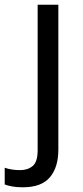

<svg xmlns="http://www.w3.org/2000/svg" viewBox="-75 -556 353 816"><path d="M22 240Q-4 240 -23 236.5Q-42 233 -55 228V157Q-40 162 -24 164.5Q-8 167 11 167Q43 167 64 149.5Q85 132 85 83V-536H173V80Q173 155 137 197.5Q101 240 22 240Z"/></svg>

Font: Noto Sans
Style: Regular
Weight: 400
Designer: Monotype Design Team
Foundry: Monotype Imaging Inc.
Version: Version 1.902